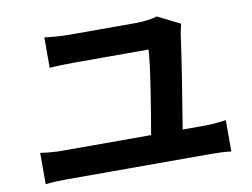

<svg xmlns="http://www.w3.org/2000/svg" viewBox="-73 -806 1147 875"><g transform="rotate(-10 500.0 -368.5)"><path d="M729 -173C748 -285 784 -513 796 -604C797 -612 802 -635 806 -649L702 -701C685 -694 635 -688 609 -688H293C259 -688 213 -692 181 -696V-555C217 -558 254 -559 294 -559H639C637 -494 602 -282 583 -173H170C139 -173 103 -176 71 -181V-36C105 -40 140 -41 170 -41H837C860 -41 902 -40 930 -36V-181C904 -178 872 -173 837 -173Z"/></g></svg>

Font: Source Han Sans Old Style Bold
Style: Regular
Weight: 700
Designer: Ryoko NISHIZUKA (kana & ideographs); Paul D. Hunt (Latin, Greek & Cyrillic); Wenlong ZHANG (bopomofo); Sandoll Communica
Foundry: Adobe Systems Incorporated
Version: Version 1.004;PS 1.004;hotconv 1.0.81;makeotf.lib2.5.63406